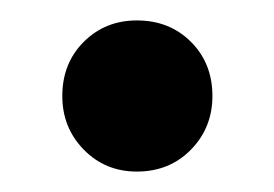

<svg xmlns="http://www.w3.org/2000/svg" viewBox="-20 -381 268 188"><path d="M114 -361Q146 -361 167 -340Q188 -319 188 -287Q188 -256 167 -234.5Q146 -213 114 -213Q83 -213 62 -234.5Q41 -256 41 -287Q41 -319 62 -340Q83 -361 114 -361Z"/></svg>

Font: Alexandria Medium
Style: Regular
Weight: 500
Designer: Mohamed Gaber
Foundry: Kief Type Foundry
Version: Version 5.100